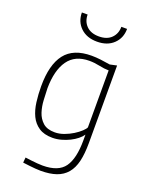

<svg xmlns="http://www.w3.org/2000/svg" viewBox="-170 -807 845 1102"><g transform="rotate(20 252.0 -255.5)"><path d="M221 212Q207 212 188 210.5Q169 209 152 207Q132 205 111 202L114 170Q134 173 153 175Q170 177 188.5 178.5Q207 180 221 180Q317 180 354.5 127.5Q392 75 392 -36V-71Q382 -56 364 -41.5Q346 -27 323 -15.5Q300 -4 273 3.5Q246 11 219 11Q168 11 136 -10.5Q104 -32 87 -67.5Q70 -103 64 -149.5Q58 -196 58 -246Q58 -377 109 -443Q160 -509 271 -509Q297 -509 326.5 -505.5Q356 -502 385 -497L427 -506V-33Q427 33 416 79.5Q405 126 380 155.5Q355 185 316 198.5Q277 212 221 212ZM221 -23Q249 -23 277.5 -33.5Q306 -44 330 -59Q354 -74 370.5 -89.5Q387 -105 391 -115V-463Q365 -463 332.5 -470Q300 -477 269 -477Q182 -477 139.5 -417Q97 -357 96 -247Q97 -215 99 -176Q101 -137 112 -103Q123 -69 148.5 -46Q174 -23 221 -23ZM168 -723Q168 -681 195 -654Q222 -627 271 -627Q320 -627 347 -654Q374 -681 374 -723H409Q409 -667 371.5 -631Q334 -595 271 -595Q208 -595 170.5 -631Q133 -667 133 -723Z"/></g></svg>

Font: Panefresco 1wt
Style: Regular
Weight: 250
Version: Version 1.000